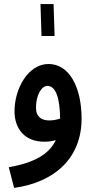

<svg xmlns="http://www.w3.org/2000/svg" viewBox="-20 -689 459 939"><path d="M183 -513H247L242 -669H178ZM49 230C250 202 379 82 379 -109C379 -262 319 -376 218 -376C119 -377 51 -257 51 -145C51 -58 102 4 196 4C216 4 235 2 253 -4C220 67 145 107 23 129ZM156 -163C156 -224 183 -269 212 -269C255 -269 273 -203 274 -109C256 -103 238 -100 221 -100C185 -100 156 -116 156 -163Z"/></svg>

Font: Noto Sans Arabic UI XCn SmBd
Style: Regular
Weight: 600
Width: 2
Designer: Monotype Design Team, Nadine Chahine and Nizar Qandah
Foundry: Monotype Imaging Inc.
Version: Version 2.010